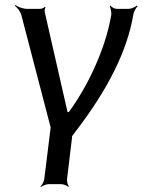

<svg xmlns="http://www.w3.org/2000/svg" viewBox="-20 -519 564 759"><path d="M252 -76H247L157 -471C155 -476 158 -486 160 -490L157 -492C155 -488 144 -484 139 -484H87C71 -484 50 -492 41 -499L39 -496C48 -489 62 -472 65 -457L179 -20C179 -20 181 -15 181 -15L180 -19C180 -19 180 -14 180 -13L155 189C154 198 146 213 140 218L142 220C148 215 163 209 172 209H222C231 209 246 215 250 220L252 218C248 213 244 198 245 189L265 23C266 19 262 18 260 20L262 23C264 21 274 7 277 3C406 -164 483 -318 507 -461C508 -471 517 -488 524 -494L521 -497C514 -491 499 -484 489 -484H442C432 -484 420 -491 417 -497L414 -494C417 -488 421 -471 420 -461C396 -317 319 -166 252 -76Z"/></svg>

Font: Gamestation Storm Oblique 
Style: Italic
Weight: 400
Designer: Jonas Hecksher
Foundry: Jonas Hecksher, Playtypeª, e-types AS
Version: Version 1.003